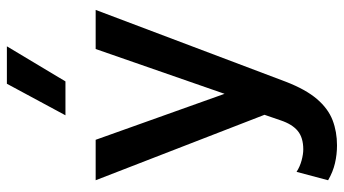

<svg xmlns="http://www.w3.org/2000/svg" viewBox="-246 -554 1024 572"><g transform="rotate(-90 266.0 -268.0)"><path d="M119 224Q92 224 66 218Q40 212 15 197.5L40 103.5Q55.5 113.5 74 118.5Q92.5 123.5 107 123.5Q142 123.5 162 107Q182 90.5 193.5 56L210 8L15 -495H135.5L272.5 -111L406 -495H522.5L308.5 71.5Q285.5 131 257 164.2Q228.5 197.5 194 210.8Q159.5 224 119 224ZM208.5 -585 302.5 -759.5H414L309.5 -585Z"/></g></svg>

Font: Geologica Thin Cursive
Style: Regular
Weight: 400
Version: Version 1.010;gftools[0.9.28]